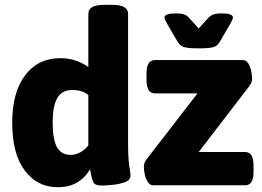

<svg xmlns="http://www.w3.org/2000/svg" viewBox="-20 -774 1094 802"><path d="M221 8Q136 8 83.5 -61.5Q31 -131 31 -262Q31 -388 85 -459.5Q139 -531 232 -531Q269 -531 299 -520Q329 -509 349 -494V-716Q349 -735 365.5 -744.5Q382 -754 418 -754H446Q482 -754 498.5 -744.5Q515 -735 515 -716V-174Q515 -127 517.5 -102Q520 -77 522.5 -64Q525 -51 525 -40Q525 -22 503 -13.5Q481 -5 452.5 -2Q424 1 405 1Q377 1 370 -12.5Q363 -26 356 -68Q339 -35 305 -13.5Q271 8 221 8ZM275 -127Q297 -127 317.5 -139Q338 -151 349 -167V-376Q327 -398 281 -398Q239 -398 219.5 -365Q200 -332 200 -261Q200 -192 218 -159.5Q236 -127 275 -127ZM620 0Q607 0 598 -13Q589 -26 585 -44Q581 -62 581 -77Q581 -85 583 -91.5Q585 -98 591 -107L805 -384H627Q592 -384 592 -440V-468Q592 -523 627 -523H994Q1008 -523 1016.5 -510Q1025 -497 1029 -479Q1033 -461 1033 -447Q1033 -439 1031 -432Q1029 -425 1022 -415L810 -139H1004Q1039 -139 1039 -83V-55Q1039 0 1004 0ZM905 -718Q953 -718 953 -701Q953 -694 942 -675L899 -601Q890 -584 874.5 -578Q859 -572 810 -572Q761 -572 745.5 -578.5Q730 -585 721 -601L678 -675Q667 -694 667 -701Q667 -718 715 -718Q739 -718 751 -713Q763 -708 772 -697L810 -655L848 -697Q857 -707 869 -712.5Q881 -718 905 -718Z"/></svg>

Font: Asap ExtraBold
Style: Regular
Weight: 800
Designer: Pablo Cosgaya
Foundry: Omnibus-Type
Version: Version 3.001; ttfautohint (v1.8.4.7-5d5b)